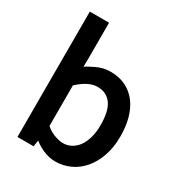

<svg xmlns="http://www.w3.org/2000/svg" viewBox="-179 -848 913 987"><g transform="rotate(30 277.5 -355.0)"><path d="M65.4 -732.9H179.7V-522.9L178.7 -471.2Q185.5 -477.1 227.1 -498Q268.6 -519 313.5 -519Q364.3 -519 403.6 -499.8Q442.9 -480.5 469.5 -445.3Q496.1 -410.2 509.3 -362.1Q522.5 -314 522.5 -255.9Q522.5 -190.9 504.6 -139.2Q486.8 -87.4 455.8 -51Q424.8 -14.6 383.3 4.4Q341.8 23.4 296.4 23.4Q259.3 23.4 220 6.6Q180.7 -10.3 127.9 -58.1H171.9L161.1 11.2H65.4ZM179.7 -120.1Q203.6 -99.1 232.4 -88.6Q261.2 -78.1 282.7 -78.1Q308.6 -78.1 330.8 -89.8Q353 -101.6 369.4 -123.3Q385.7 -145 395.5 -178.7Q405.3 -212.4 405.3 -254.9Q405.3 -293.5 398.9 -324Q392.6 -354.5 378.9 -375Q365.2 -395.5 344.2 -406.7Q323.2 -418 293.5 -418Q240.7 -418 179.7 -360.8Z"/></g></svg>

Font: Pyidaungsu Book
Style: Bold
Weight: 700
Designer: Sun Tun
Foundry: MCF
Version: Version 1.008;February 27, 2020;FontCreator 11.0.0.2408 32-b